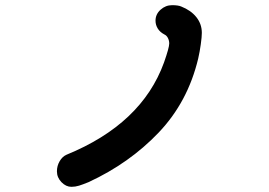

<svg xmlns="http://www.w3.org/2000/svg" viewBox="-20 -745 1040 742"><path d="M200 -83Q200 -104 210.5 -122Q221 -140 237 -147Q528 -266 614 -504Q634 -561 634 -577Q634 -588 629 -598Q624 -608 615 -612Q598 -621 589.5 -635Q581 -649 581 -665Q581 -690 600.5 -707.5Q620 -725 645 -725Q668 -725 680 -720Q718 -705 739 -678.5Q760 -652 760 -618Q760 -603 756 -574Q752 -545 746 -519Q706 -351 593 -232.5Q480 -114 322 -41Q300 -32 285.5 -27.5Q271 -23 256 -23Q235 -23 217.5 -41Q200 -59 200 -83Z"/></svg>

Font: Tsukimi Rounded
Style: Bold
Weight: 700
Designer: Takashi Funayama
Foundry: Takashi Funayama
Version: Version 1.032; ttfautohint (v1.8.3)